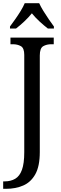

<svg xmlns="http://www.w3.org/2000/svg" viewBox="-30 -951 385 1211"><path d="M-10 240V193H-1Q38 193 66 176.5Q94 160 108.5 120Q123 80 123 9V-605Q123 -648 101.5 -660Q80 -672 51 -672H36V-714H309V-672H294Q264 -672 242.5 -659.5Q221 -647 221 -601V8Q221 98 192.5 148.5Q164 199 115.5 219.5Q67 240 8 240ZM33 -784Q47 -803 65.5 -829Q84 -855 100.5 -882Q117 -909 126 -931H217Q227 -909 243.5 -882Q260 -855 278 -829Q296 -803 310 -784V-771H272Q246 -791 219 -816Q192 -841 171 -867Q150 -841 123.5 -816Q97 -791 71 -771H33Z"/></svg>

Font: Noto Serif SemiCondensed
Style: Regular
Weight: 400
Width: 4
Designer: Monotype Design Team
Foundry: Monotype Imaging Inc.
Version: Version 2.013